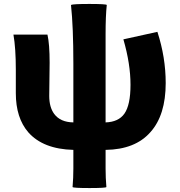

<svg xmlns="http://www.w3.org/2000/svg" viewBox="-20 -744 909 971"><path d="M433 207Q350 207 347 202Q351 156 351 108V14Q198 10 123 -75Q60 -148 60 -273V-392Q60 -500 48 -569H220Q231 -521 231 -427Q231 -405 230 -342Q229 -280 229 -259Q229 -202 254 -168Q285 -126 351 -125V-422Q351 -608 339 -719Q348 -724 432 -724Q516 -724 520 -719Q514 -664 514 -571V-422V-125Q579 -127 609 -169Q640 -213 640 -315Q640 -421 604 -545L776 -583Q818 -454 818 -324Q818 -162 741 -76Q664 12 514 14V108Q514 156 518 202Q515 207 433 207Z"/></svg>

Font: GenSekiGothic TW H
Style: Regular
Weight: 900
Version: Version 1.501;PS 1;hotconv 16.6.51;makeotf.lib2.5.65220